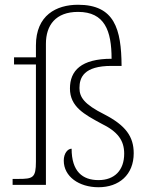

<svg xmlns="http://www.w3.org/2000/svg" viewBox="-20 -777 633 807"><path d="M394 10C480 10 542 -42 542 -133C542 -203 508 -250 419 -296C333 -339 314 -369 314 -407C314 -451 332 -500 449 -500H491C490 -656 461 -757 308 -757C217 -757 131 -713 131 -586V-536H39V-506H131V-98C131 -30 119 -25 58 -25H33V0H173V-593C173 -671 214 -727 308 -727C420 -727 449 -648 449 -530C321 -530 274 -480 274 -405C274 -328 335 -296 405 -258C475 -224 502 -187 502 -131C502 -62 462 -20 394 -20C327 -20 281 -56 281 -152C265 -152 248 -133 248 -102C248 -35 312 10 394 10Z"/></svg>

Font: Noto Serif Myanmar ExtraLight
Style: Regular
Weight: 200
Designer: Ben Mitchell and the Monotype Design Team
Foundry: Monotype Imaging Inc.
Version: Version 2.106